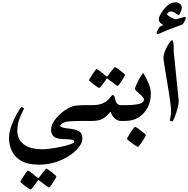

<svg xmlns="http://www.w3.org/2000/svg" viewBox="-20 -1028 1599 1632"><path d="M792 -67.4Q792 -57.6 789.8 -41.5Q787.6 -25.4 780 -12.7Q772.5 0 755.9 0H692.4Q683.1 0 662.4 0.2Q641.6 0.5 616.9 1.2Q592.3 2 571.3 3.4Q550.3 4.9 541 7.3Q519.5 13.7 505.9 23.4Q492.2 33.2 492.2 43.5Q492.2 48.8 507.3 54.2Q522.5 59.6 558.1 64Q619.6 70.3 649.9 86.4Q680.2 102.5 680.2 151.9Q680.2 182.6 652.1 220.2Q624 257.8 573.7 292.2Q523.4 326.7 456.5 349.1Q389.6 371.6 312.5 371.6Q216.3 371.6 160.4 339.4Q104.5 307.1 80.6 255.4Q56.6 203.6 56.6 144.5Q56.6 101.1 72 55.2Q87.4 9.3 107.4 -30.3Q127.4 -69.8 143.6 -94.2Q159.7 -118.7 161.1 -118.7Q165 -118.7 174.6 -112.8Q184.1 -106.9 184.1 -104.5Q184.1 -102.5 175.5 -86.7Q167 -70.8 155.5 -44.9Q144 -19 135.5 13.9Q127 46.9 127 83Q127 155.3 180.7 198Q234.4 240.7 347.2 240.7Q366.2 240.7 398.7 236.8Q431.2 232.9 467.5 226.1Q503.9 219.2 536.6 210.7Q569.3 202.1 590.1 193.4Q610.8 184.6 610.8 176.3Q610.8 161.6 586.9 158.7Q563 155.8 519.5 154.3Q457.5 152.3 435.8 131.6Q414.1 110.8 414.1 75.7Q414.1 54.7 422.4 33.4Q430.7 12.2 445.3 -7.3Q473.6 -47.9 518.1 -80.8Q562.5 -113.8 602.5 -126Q611.3 -128.9 628.7 -130.6Q646 -132.3 664.3 -133.3Q682.6 -134.3 692.4 -134.3H755.9Q772.5 -134.3 780 -121.8Q787.6 -109.4 789.8 -93.5Q792 -77.6 792 -67.4ZM459 471.7Q459 475.1 450.7 490Q442.4 504.9 431.2 522.5Q419.9 540 409.9 553Q399.9 565.9 396.5 565.9Q394 565.9 381.6 557.1Q369.1 548.3 353.5 536.6Q337.9 524.9 326.2 515.9Q314.5 506.8 313.5 505.9Q308.6 502 305.7 502Q303.2 502 299.8 507.8Q299.3 508.8 291.5 520.3Q283.7 531.7 272.7 546.4Q261.7 561 252.4 572.3Q243.2 583.5 239.3 583.5Q237.3 583.5 223.9 574.5Q210.4 565.4 194.1 553.2Q177.7 541 165.5 530.8Q153.3 520.5 153.3 517.6Q153.3 514.2 162.1 499Q170.9 483.9 182.6 466.1Q194.3 448.2 204.3 435.1Q214.4 421.9 216.8 421.9Q221.2 421.9 233.9 430.7Q246.6 439.5 261 450.9Q275.4 462.4 286.1 471.7Q296.9 481 297.9 481.4Q303.2 485.8 305.2 485.8Q308.6 485.8 313.5 479Q314.5 478 322.8 466.8Q331.1 455.6 341.8 441.4Q352.5 427.2 361.8 416.5Q371.1 405.8 373.5 405.8Q377.4 405.8 390.9 414.8Q404.3 423.8 420.2 436Q436 448.2 447.5 458.5Q459 468.8 459 471.7Z M1073.7 -68.4Q1073.7 -36.6 1068.1 -18.3Q1062.5 0 1037.6 0H1012.7Q994.1 0 981.7 -4.9Q969.2 -9.8 956.5 -20.5Q945.8 -29.3 935.8 -44.7Q925.8 -60.1 918.9 -79.1Q896 -47.9 862.1 -23.9Q828.1 0 764.6 0H741.2Q716.3 0 710.4 -17.3Q704.6 -34.7 704.6 -68.4Q704.6 -99.6 710.4 -116.9Q716.3 -134.3 741.2 -134.3H764.6Q816.4 -134.3 847.7 -147.2Q878.9 -160.2 896.2 -177.2Q913.6 -194.3 922.9 -207.3Q932.1 -220.2 939.9 -220.2Q944.3 -220.2 949.2 -214.4Q954.1 -208.5 959 -184.1Q962.4 -167.5 972.7 -150.9Q982.9 -134.3 1012.7 -134.3H1037.6Q1062.5 -134.3 1068.1 -117.4Q1073.7 -100.6 1073.7 -68.4ZM1042.5 -391.6Q1042.5 -388.2 1034.2 -373.3Q1025.9 -358.4 1014.6 -340.8Q1003.4 -323.2 993.4 -310.3Q983.4 -297.4 980 -297.4Q977.5 -297.4 965.1 -306.2Q952.6 -314.9 937 -326.7Q921.4 -338.4 909.7 -347.4Q897.9 -356.4 897 -357.4Q892.1 -361.3 889.2 -361.3Q886.7 -361.3 883.3 -355.5Q882.8 -354.5 875 -343Q867.2 -331.5 856.2 -316.9Q845.2 -302.2 835.9 -291Q826.7 -279.8 822.8 -279.8Q820.8 -279.8 807.4 -288.8Q793.9 -297.9 777.6 -310.1Q761.2 -322.3 749 -332.5Q736.8 -342.8 736.8 -345.7Q736.8 -349.1 745.6 -364.3Q754.4 -379.4 766.1 -397.2Q777.8 -415 787.8 -428.2Q797.9 -441.4 800.3 -441.4Q804.7 -441.4 817.4 -432.6Q830.1 -423.8 844.5 -412.4Q858.9 -400.9 869.6 -391.6Q880.4 -382.3 881.3 -381.8Q886.7 -377.4 888.7 -377.4Q892.1 -377.4 897 -384.3Q897.9 -385.3 906.2 -396.5Q914.6 -407.7 925.3 -421.9Q936 -436 945.3 -446.8Q954.6 -457.5 957 -457.5Q960.9 -457.5 974.4 -448.5Q987.8 -439.5 1003.7 -427.2Q1019.5 -415 1031 -404.8Q1042.5 -394.5 1042.5 -391.6Z M1262.2 -232.4Q1262.2 -169.4 1236.1 -116.7Q1210 -64 1161.1 -32Q1112.3 0 1043.5 0H1017.1Q1002.9 0 993.9 -14.2Q984.9 -28.3 984.9 -68.4Q984.9 -107.9 995.6 -121.1Q1006.3 -134.3 1017.1 -134.3H1043.5Q1064 -134.3 1091.8 -135.7Q1119.6 -137.2 1144.5 -141.1Q1169.4 -145 1180.7 -151.4Q1193.4 -158.2 1198.5 -166.3Q1203.6 -174.3 1203.6 -179.7Q1203.6 -192.4 1192.1 -205.3Q1180.7 -218.3 1165.5 -231Q1150.4 -243.7 1138.9 -254.9Q1127.4 -266.1 1127.4 -275.4Q1127.4 -280.8 1138.2 -305.4Q1148.9 -330.1 1165 -359.4Q1181.2 -388.7 1196.8 -408.2Q1211.4 -385.7 1226.6 -355.7Q1241.7 -325.7 1252 -293.5Q1262.2 -261.2 1262.2 -232.4ZM1219.7 120.6Q1219.7 124 1210.9 139.9Q1202.1 155.8 1189.9 174.6Q1177.7 193.4 1166.5 207.3Q1155.3 221.2 1150.9 221.2Q1148.9 221.2 1134.8 211.9Q1120.6 202.6 1103.3 189.9Q1085.9 177.2 1072.8 166.3Q1059.6 155.3 1059.6 151.9Q1059.6 147.5 1068.8 131.6Q1078.1 115.7 1090.6 96.9Q1103 78.1 1113.8 64.2Q1124.5 50.3 1127.9 50.3Q1131.8 50.3 1146.2 59.8Q1160.6 69.3 1177.7 82.3Q1194.8 95.2 1207.3 106.2Q1219.7 117.2 1219.7 120.6Z M1558.6 -874Q1558.6 -868.2 1553.2 -855.7Q1547.9 -843.3 1540.5 -832.3Q1533.2 -821.3 1527.3 -819.3Q1522 -817.4 1501.2 -809.3Q1480.5 -801.3 1455.3 -791.7Q1430.2 -782.2 1410.6 -774.9Q1376.5 -761.7 1351.3 -749.5Q1326.2 -737.3 1320.8 -737.3Q1311.5 -737.3 1311.5 -746.6Q1311.5 -751.5 1315.9 -762Q1320.3 -772.5 1325.2 -782.2Q1330.1 -792 1332 -794.4Q1336.4 -799.3 1350.1 -806.9Q1363.8 -814.5 1369.1 -816.4Q1358.4 -819.8 1344.2 -831.8Q1330.1 -843.8 1330.1 -863.3Q1330.1 -879.9 1340.8 -900.4Q1351.6 -920.9 1366 -939.9Q1380.4 -959 1391.1 -969.7Q1418.5 -997.1 1440.4 -1002.7Q1462.4 -1008.3 1476.6 -1008.3Q1492.2 -1008.3 1508.5 -996.1Q1524.9 -983.9 1524.9 -963.9Q1524.9 -951.7 1520 -936.8Q1515.1 -921.9 1509 -911.4Q1502.9 -900.9 1498.5 -900.9Q1494.6 -900.9 1483.4 -908.4Q1472.2 -916 1458.7 -923.3Q1445.3 -930.7 1434.1 -930.7Q1419.9 -930.7 1409.9 -922.4Q1399.9 -914.1 1399.9 -905.8Q1399.9 -902.8 1413.6 -892.8Q1427.2 -882.8 1445.8 -873.8Q1464.4 -864.7 1478 -864.3Q1489.7 -867.2 1505.9 -872.1Q1522 -877 1535.2 -880.9Q1548.3 -884.8 1550.8 -884.8Q1558.6 -884.8 1558.6 -874Z M1499 -170.4Q1499 -150.9 1492.4 -121.6Q1485.8 -92.3 1476.3 -63.5Q1466.8 -34.7 1458.3 -15.4Q1449.7 3.9 1445.3 3.9Q1439 3.9 1431.2 0.5Q1423.3 -2.9 1423.3 -7.3Q1423.3 -11.2 1428.5 -29.5Q1433.6 -47.9 1433.6 -91.3Q1433.6 -110.4 1429 -147.5Q1424.3 -184.6 1417 -231.7Q1409.7 -278.8 1401.4 -328.1Q1393.1 -377.4 1385.7 -421.4Q1378.4 -465.3 1373.8 -496.1Q1369.1 -526.9 1369.1 -536.1Q1369.1 -556.2 1379.9 -586.7Q1390.6 -617.2 1407.7 -645.8Q1424.8 -674.3 1443.8 -688.5Q1450.7 -678.2 1453.6 -664.1Q1456.5 -649.9 1456.5 -640.1V-591.8Z"/></svg>

Font: Scheherazade New
Style: Bold
Weight: 700
Designer: SIL International
Foundry: SIL International
Version: Version 4.000